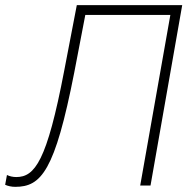

<svg xmlns="http://www.w3.org/2000/svg" viewBox="-44 -720 757 745"><path d="M15 5C116 5 169 -56 244 -438L287 -662H617L500 0H540L663 -700H254L205 -445C138 -94 91 -33 19 -33C6 -33 -7 -36 -17 -41L-24 -3C-13 2 1 5 15 5Z"/></svg>

Font: Fixel Display ExtraLight
Style: Italic
Weight: 200
Italic angle: -10°
Designer: AlfaBravo + MacPaw
Foundry: Kyrylo Tkachov, Marchela Mozhyna, Serhii Makarenko, Maria Weinstein, Zakhar Kryvoshyya
Version: Version 1.210;Glyphs 3.2 (3217)